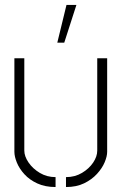

<svg xmlns="http://www.w3.org/2000/svg" viewBox="-20 -749 490 774"><path d="M211 -577 248 -729H288L239 -577ZM246 5V-35Q282 -35 310.5 -52Q339 -69 355.5 -93.5Q372 -118 372 -142V-514H412V-137Q412 -119 402 -95Q392 -71 371 -48Q350 -25 319 -10Q288 5 246 5ZM204 5Q162 5 130.5 -9.5Q99 -24 78.5 -46.5Q58 -69 48 -93.5Q38 -118 38 -137V-514H78V-142Q78 -119 95 -94Q112 -69 140.5 -52Q169 -35 204 -35Z"/></svg>

Font: Stick No Bills ExtraLight
Style: Regular
Weight: 200
Designer: Kosala Senevirathne, Siva Puranthara, Lasantha Premarathna, Tharique Azeez
Foundry: mooniak
Version: Version 2.000